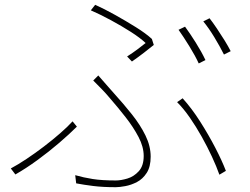

<svg xmlns="http://www.w3.org/2000/svg" viewBox="-20 -760 1040 799"><path d="M509 -525Q531 -539 552.5 -555Q574 -571 586 -581Q564 -602 525 -627Q486 -652 441.5 -676Q397 -700 358 -717L376 -740Q412 -724 457 -699Q502 -674 544.5 -647.5Q587 -621 612 -598L620 -573Q604 -560 579.5 -541Q555 -522 529 -504ZM293 -31Q328 -21 366 -15Q404 -9 462 -9Q483 -9 510 -17Q537 -25 557.5 -47.5Q578 -70 578 -111Q578 -149 556.5 -190Q535 -231 502.5 -272.5Q470 -314 436 -353Q422 -370 403.5 -389Q385 -408 368 -425L389 -446Q403 -430 420.5 -410Q438 -390 454 -372Q494 -328 529 -284Q564 -240 585.5 -196Q607 -152 607 -108Q607 -66 590.5 -40.5Q574 -15 550 -2.5Q526 10 501.5 14.5Q477 19 462 19Q408 19 368 14Q328 9 297 3ZM893 -33Q881 -67 862 -108Q843 -149 819.5 -191Q796 -233 770 -270.5Q744 -308 717 -335L740 -351Q778 -309 813 -254Q848 -199 876 -145Q904 -91 920 -49ZM300 -233Q270 -203 227 -166Q184 -129 136 -94Q88 -59 44 -34L25 -59Q55 -75 91 -99Q127 -123 163 -150.5Q199 -178 230.5 -205.5Q262 -233 282 -255ZM750 -649Q770 -622 794.5 -583Q819 -544 835 -510L807 -496Q793 -527 768 -567.5Q743 -608 723 -636ZM852 -684Q866 -666 882.5 -641.5Q899 -617 914.5 -592Q930 -567 940 -547L912 -533Q895 -567 872 -605Q849 -643 826 -671Z"/></svg>

Font: Source Han Sans SC ExtraLight
Style: Regular
Weight: 250
Designer: Ryoko NISHIZUKA 西塚涼子 (kana, bopomofo & ideographs); Paul D. Hunt (Latin, Greek & Cyrillic); Sandoll Communications 산돌커뮤니
Foundry: Adobe
Version: Version 2.004;hotconv 1.0.118;makeotfexe 2.5.65603